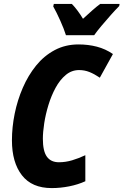

<svg xmlns="http://www.w3.org/2000/svg" viewBox="-20 -951 631 981"><path d="M244 10Q143 10 92 -55.5Q41 -121 41 -234Q41 -301 55 -370Q69 -439 96.5 -502.5Q124 -566 164.5 -616Q205 -666 259.5 -695Q314 -724 381 -724Q431 -724 475 -712.5Q519 -701 557 -675L490 -554Q462 -573 437 -583Q412 -593 384 -593Q346 -593 316 -568Q286 -543 264 -502.5Q242 -462 227.5 -414.5Q213 -367 206 -321.5Q199 -276 199 -242Q199 -179 219.5 -150.5Q240 -122 281 -122Q315 -122 348.5 -132Q382 -142 416 -158V-25Q379 -8 334 1Q289 10 244 10ZM317 -771Q307 -803 288 -845.5Q269 -888 252 -918L255 -931H347Q360 -918 375.5 -897.5Q391 -877 404 -855Q429 -878 451 -897.5Q473 -917 492 -931H591L589 -920Q571 -902 546.5 -874.5Q522 -847 498.5 -819Q475 -791 461 -771Z"/></svg>

Font: Noto Sans Condensed ExtraBold
Style: Italic
Weight: 800
Width: 3
Italic angle: -12°
Designer: Monotype Design Team
Foundry: Monotype Imaging Inc.
Version: Version 2.013; ttfautohint (v1.8.4.7-5d5b)